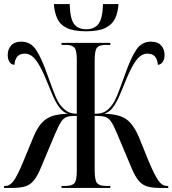

<svg xmlns="http://www.w3.org/2000/svg" viewBox="-20 -925 848 945"><path d="M404 -771Q342 -771 308.5 -787.5Q275 -804 261.5 -834.5Q248 -865 245 -905H323Q325 -833 344.5 -807Q364 -781 404 -781Q444 -781 464.5 -807Q485 -833 487 -905H563Q561 -865 547 -835Q533 -805 499.5 -788Q466 -771 404 -771ZM0 0V-10H7Q29 -10 47.5 -35.5Q66 -61 93 -126L145 -252Q163 -295 184.5 -319Q206 -343 236.5 -353.5Q267 -364 313 -365Q288 -374 270.5 -398.5Q253 -423 238.5 -457.5Q224 -492 208 -531Q186 -584 168.5 -612Q151 -640 135 -650.5Q119 -661 103 -661Q77 -661 65 -646.5Q53 -632 51 -606Q35 -607 26.5 -620.5Q18 -634 18 -654Q18 -683 35 -701.5Q52 -720 85 -720Q130 -720 157 -680.5Q184 -641 214 -555Q234 -499 248 -463.5Q262 -428 276 -409Q292 -389 309.5 -377.5Q327 -366 358 -365V-629Q358 -678 346 -691Q334 -704 305 -704H283V-714H523V-704H499Q470 -704 458 -691Q446 -678 446 -629V-365Q479 -365 497.5 -376Q516 -387 532 -409Q546 -428 560 -463.5Q574 -499 594 -555Q624 -641 651 -680.5Q678 -720 723 -720Q756 -720 773 -701.5Q790 -683 790 -654Q790 -634 781 -620.5Q772 -607 757 -606Q755 -632 743 -646.5Q731 -661 705 -661Q689 -661 673 -650.5Q657 -640 639.5 -612Q622 -584 600 -531Q584 -492 569.5 -457.5Q555 -423 537.5 -398.5Q520 -374 494 -365Q540 -364 571 -353.5Q602 -343 623 -319Q644 -295 663 -252L714 -126Q742 -61 760 -35.5Q778 -10 801 -10H808V0H769Q731 0 706 -7Q681 -14 663 -35Q645 -56 628 -97L556 -268Q539 -309 526.5 -327Q514 -345 496.5 -350Q479 -355 446 -355V-88Q446 -37 458 -23.5Q470 -10 499 -10H523V0H283V-10H305Q334 -10 346 -23Q358 -36 358 -86V-355Q328 -355 311 -350Q294 -345 281.5 -326.5Q269 -308 252 -268L180 -97Q163 -56 145 -35Q127 -14 102 -7Q77 0 39 0Z"/></svg>

Font: Noto Serif Display ExtraCondensed Medium
Style: Regular
Weight: 500
Width: 2
Designer: Monotype Design Team
Foundry: Monotype Imaging Inc.
Version: Version 2.009